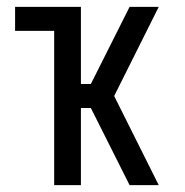

<svg xmlns="http://www.w3.org/2000/svg" viewBox="-20 -540 540 560"><path d="M138 0V-450H24V-520H216V-295H245L358 -520H443L313 -260L443 0H358L245 -225H216V0Z"/></svg>

Font: Iosevka Curly
Style: Regular
Weight: 400
Monospace: yes
Designer: Belleve Invis
Foundry: Belleve Invis
Version: Version 22.1.2; ttfautohint (v1.8.4)